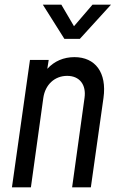

<svg xmlns="http://www.w3.org/2000/svg" viewBox="-20 -800 509 820"><path d="M321 -634 454 -780H375L296 -688L242 -780H163L255 -634ZM298 -556C252 -556 212 -539 182 -506L188 -544H108L31 0H112L165 -382C173 -438 213 -476 267 -476C320 -476 349 -438 341 -382L288 0H368L422 -382C437 -490 387 -556 298 -556Z"/></svg>

Font: Mohave
Style: Italic
Weight: 400
Italic angle: -8°
Designer: Gumpita Rahayu
Foundry: Tokotype
Version: Version 2.002;PS 002.002;hotconv 1.0.88;makeotf.lib2.5.64775